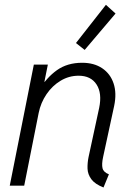

<svg xmlns="http://www.w3.org/2000/svg" viewBox="-20 -790 567 817"><path d="M420.4 7.8Q383.8 -6.8 368.7 -27.3Q353.5 -47.9 352.5 -72Q351.6 -96.2 356.9 -122.1L401.9 -330.6Q415 -393.1 390.9 -430.4Q366.7 -467.8 314.5 -467.8Q273.4 -467.8 238 -446.5Q202.6 -425.3 178 -389.2Q153.3 -353 144.5 -309.1L83 0H21.5L124 -515.1H183.6L168.9 -441.9H184.1L147.9 -408.7Q178.2 -460 222.4 -491.5Q266.6 -522.9 329.6 -522.9Q380.4 -522.9 415 -499.5Q449.7 -476.1 463.4 -434.8Q477.1 -393.6 465.8 -339.4L418.9 -122.6Q412.1 -91.3 416.3 -74.2Q420.4 -57.1 443.4 -48.3ZM340.3 -577.6 303.2 -606.9 430.7 -769.5 471.7 -732.4Z"/></svg>

Font: Reddit Sans Light
Style: Italic
Weight: 300
Italic angle: -11.25°
Designer: Stephen Hutchings
Version: Version 1.013